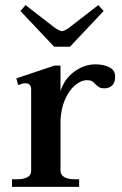

<svg xmlns="http://www.w3.org/2000/svg" viewBox="-20 -732 478 752"><path d="M192 -549 60 -689 80 -712 195 -623Q215 -610 223 -610Q231 -610 250 -623L365 -712L386 -689L254 -549ZM431 -432Q431 -409 419.5 -397.5Q408 -386 388 -386Q376 -386 369 -390Q362 -394 354 -402Q347 -410 340 -414Q333 -418 322 -418Q298 -418 274.5 -398.5Q251 -379 235 -343Q219 -307 217 -260V-64Q217 -47 231.5 -38.5Q246 -30 271 -30H290V0H27V-30H49Q73 -30 87.5 -38Q102 -46 102 -63V-382Q102 -406 79 -406Q70 -406 51 -399L44 -425L193 -475H217V-375Q232 -423 271 -451.5Q310 -480 354 -480Q386 -480 408.5 -468.5Q431 -457 431 -432Z"/></svg>

Font: Taviraj Medium
Style: Regular
Weight: 500
Designer: Katatrad Team
Foundry: CadsonDemak
Version: Version 1.030